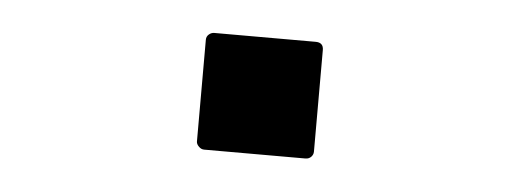

<svg xmlns="http://www.w3.org/2000/svg" viewBox="-27 -200 672 249"><g transform="rotate(5 309.0 -76.0)"><path d="M244.1 0Q240.2 0 237.1 -3.2Q233.9 -6.3 233.9 -9.8V-142.1Q233.9 -146.5 237.1 -149.2Q240.2 -151.9 244.1 -151.9H376Q386.2 -151.9 386.2 -142.1V-9.8Q386.2 -5.9 383.3 -2.9Q380.4 0 376 0Z"/></g></svg>

Font: Fragment Mono SemBd
Style: Regular
Weight: 600
Designer: Wei Huang based on Nimbus Sans by URW Studio, based on Helvetica by Max Miedinger.
Foundry: Wei Huang
Version: Version 1.011